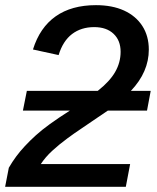

<svg xmlns="http://www.w3.org/2000/svg" viewBox="-29 -718 605 738"><path d="M471.2 -87.4 454.6 0H-9.3L4.9 -73.2Q30.8 -118.2 66.4 -156.2Q86.4 -177.7 108.9 -198Q131.3 -218.3 162.6 -241Q193.8 -263.7 239.7 -293H59.1L74.2 -368.7H346.7Q393.1 -405.3 413.8 -441.7Q434.6 -478 434.6 -519Q434.6 -562.5 407.5 -588.1Q380.4 -613.8 333 -613.8Q283.2 -613.8 248 -587.2Q212.9 -560.5 196.3 -506.3L97.7 -527.8Q124 -612.3 185.1 -655.3Q246.1 -698.2 339.8 -698.2Q402.3 -698.2 447.8 -677.5Q493.2 -656.7 518.1 -618.2Q543 -579.6 543 -527.3Q543 -441.4 474.1 -368.7H550.3L536.1 -293H385.7L348.1 -267.6Q318.4 -247.1 285.9 -225.3Q253.4 -203.6 230.5 -186.5Q198.7 -163.1 172.1 -138.7Q145.5 -114.3 127.9 -87.4Z"/></svg>

Font: Arimo Medium
Style: Italic
Weight: 500
Italic angle: -12°
Designer: Steve Matteson
Foundry: Monotype Imaging Inc.
Version: Version 1.33